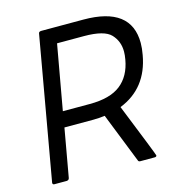

<svg xmlns="http://www.w3.org/2000/svg" viewBox="-108 -832 881 930"><g transform="rotate(-15 332.5 -367.0)"><path d="M554 0H482Q473 0 471 -7L372 -257Q344 -253 309 -253H169L126 -11Q124 -1 113 0H51Q42 0 42 -9L168 -724Q169 -733 180 -734H393Q632 -734 632 -553Q632 -526 626 -494Q598 -334 457 -278Q564 -12 564 -7Q563 0 554 0ZM317 -331Q419 -331 472 -372.5Q525 -414 539 -494Q543 -516 543 -534Q543 -585 510 -620.5Q477 -656 375 -656H240L182 -331Z"/></g></svg>

Font: YamahaIndonesia935. App
Style: Italic
Weight: 400
Italic angle: -10°
Designer: Dalton Maag Ltd
Foundry: Dalton Maag Ltd
Version: Version 1.002; January 01, 2024; Regular/Italic